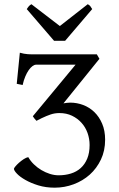

<svg xmlns="http://www.w3.org/2000/svg" viewBox="-20 -872 561 907"><path d="M476.6 -211.9Q476.6 -160.2 456.8 -118.4Q437 -76.7 404.1 -47.1Q371.1 -17.6 327.9 -1.5Q284.7 14.6 238.3 14.6Q196.3 14.6 160.9 3.7Q125.5 -7.3 99.9 -22Q74.2 -36.6 60.1 -51.5Q45.9 -66.4 45.9 -74.7Q45.9 -77.6 52.7 -85.9Q59.6 -94.2 69.8 -103.3Q80.1 -112.3 91.8 -120.1Q103.5 -127.9 113.8 -129.4Q124 -111.3 140.1 -95.7Q156.2 -80.1 175.5 -68.6Q194.8 -57.1 215.8 -50.5Q236.8 -43.9 257.3 -43.9Q288.1 -43.9 314.9 -52.2Q341.8 -60.5 361.3 -78.1Q380.9 -95.7 392.1 -122.8Q403.3 -149.9 403.3 -187Q403.3 -216.3 393.6 -243.7Q383.8 -271 365.2 -291.7Q346.7 -312.5 320.3 -325.2Q293.9 -337.9 260.7 -337.9Q238.8 -337.9 219.2 -331.3Q199.7 -324.7 176.3 -313.5L152.3 -301.3L151.4 -302.2Q147.9 -305.2 143.1 -311.5Q138.2 -317.9 135.7 -321.8L135.3 -322.8V-323.2L135.7 -323.7L336.9 -566.4H150.4Q142.6 -566.4 133.5 -559.8Q124.5 -553.2 115.7 -540.8Q106.9 -528.3 99.4 -510.5Q91.8 -492.7 86.9 -470.2L59.1 -476.1L73.7 -623Q84 -620.1 93 -618.4Q102.1 -616.7 111.6 -616Q121.1 -615.2 132.3 -615.2H437.5L449.7 -594.2L279.8 -383.8Q288.1 -385.3 295.9 -386.2Q303.7 -387.2 311.5 -387.2Q343.3 -387.2 373 -376Q402.8 -364.7 425.8 -342.5Q448.7 -320.3 462.6 -287.6Q476.6 -254.9 476.6 -211.9ZM287.6 -679.2H235.4L106.4 -829.1Q109.9 -834 112.3 -837.4Q114.7 -840.8 116.9 -843.3Q119.1 -845.7 121.8 -847.7Q124.5 -849.6 128.4 -852.1L262.7 -749L394.5 -852.1Q402.8 -847.7 406.2 -843.3Q409.7 -838.9 415.5 -829.1Z"/></svg>

Font: Gentium Plus Phon
Style: Regular
Weight: 400
Designer: J. Victor Gaultney, Annie Olsen, Iska Routamaa, Becca Hirsbrunner
Foundry: SIL International
Version: Version 5.000